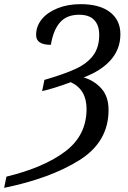

<svg xmlns="http://www.w3.org/2000/svg" viewBox="-51 -745 615 925"><path d="M-20 106Q161 62 263.5 -15.5Q366 -93 366 -220Q366 -314 290 -349Q209 -319 152 -306L163 -360Q259 -388 314 -413.5Q369 -439 398 -478Q427 -517 427 -577Q427 -623 403 -648.5Q379 -674 330 -674Q271 -674 238.5 -637.5Q206 -601 194 -529Q123 -529 123 -576Q123 -619 150.5 -652.5Q178 -686 227 -705.5Q276 -725 338 -725Q429 -725 479 -686.5Q529 -648 529 -580Q529 -509 483 -456.5Q437 -404 352 -372Q403 -357 437.5 -318.5Q472 -280 472 -215Q472 -62 332.5 26Q193 114 -31 160Z"/></svg>

Font: Noto Serif Narrow
Style: Italic
Weight: 400
Width: 4
Italic angle: -12°
Designer: Monotype Design Team
Foundry: Monotype Imaging Inc.
Version: Version 1.001